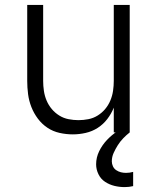

<svg xmlns="http://www.w3.org/2000/svg" viewBox="-20 -540 640 783"><path d="M277 8Q250 8 223 2Q196 -4 173.5 -19Q151 -34 134.5 -56Q118 -78 108 -103.5Q98 -129 94.5 -156Q91 -183 91 -210V-520H156V-210Q156 -190 159 -169.5Q162 -149 170 -130Q178 -111 191 -95.5Q204 -80 221.5 -69Q239 -58 259.5 -54Q280 -50 300 -50Q320 -50 340.5 -54Q361 -58 378.5 -69Q396 -80 409 -95.5Q422 -111 430 -130Q438 -149 441 -169.5Q444 -190 444 -210V-520H509V0H444V-101Q434 -76 417.5 -54.5Q401 -33 378.5 -18.5Q356 -4 329.5 2Q303 8 277 8ZM488 223Q467 223 446.5 218Q426 213 408.5 201.5Q391 190 381.5 170.5Q372 151 372 130Q372 102 384.5 76.5Q397 51 416.5 30.5Q436 10 459.5 -5.5Q483 -21 509 -33V0Q495 11 482.5 24Q470 37 460.5 52Q451 67 443.5 83.5Q436 100 436 118Q436 128 440.5 138Q445 148 454 154Q463 160 473 162.5Q483 165 494 165Q501 165 508.5 164Q516 163 523 161V219Q515 221 506 222Q497 223 488 223Z"/></svg>

Font: Iosevka SS04 Light Extended
Style: Regular
Weight: 300
Width: 7
Monospace: yes
Designer: Belleve Invis
Foundry: Belleve Invis
Version: Version 19.0.0; ttfautohint (v1.8.4)